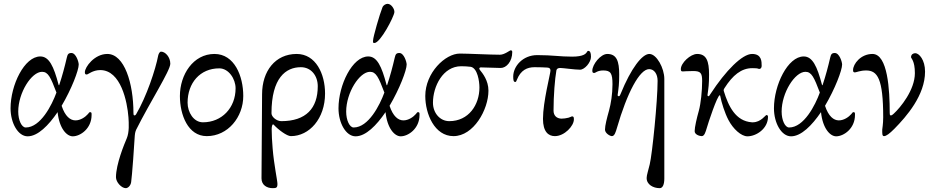

<svg xmlns="http://www.w3.org/2000/svg" viewBox="-20 -695 4873 1000"><path d="M124 15C177 15 233 -42 280 -111C289 -25 328 15 359 15C398 15 457 -25 457 -96C457 -105 458 -111 449 -111C445 -111 443 -107 438 -101C425 -86 400 -68 373 -68C346 -68 319 -89 301 -144C353 -232 390 -329 390 -359C390 -372 376 -419 352 -419C335 -419 332 -411 328 -395C317 -347 304 -299 289 -254C289 -252 288 -251 287 -251C286 -251 286 -252 285 -254C260 -349 236 -401 190 -401C107 -401 35 -252 35 -131C35 -54 74 15 124 15ZM114 -31C93 -31 75 -68 75 -114C75 -212 144 -321 199 -321C231 -321 244 -292 274 -213C250 -147 191 -31 114 -31Z M635 285C646 285 660 273 663 254C667 232 681 40 682 11C682 7 684 -8 689 -19C762 -165 867 -327 867 -363C867 -398 841 -426 819 -426C811 -426 806 -414 804 -406C790 -332 743 -192 689 -100C687 -96 684 -94 680 -94C675 -94 675 -102 675 -107C675 -261 628 -414 539 -414C472 -414 422 -346 422 -319C422 -309 425 -307 432 -307C439 -307 463 -330 502 -330C610 -330 643 -164 649 -84C651 -53 654 -7 640 26C628 54 584 160 584 228C584 254 613 285 635 285Z M1057 14C1167 14 1247 -85 1247 -195C1247 -299 1201 -414 1097 -414C986 -414 917 -306 917 -195C917 -97 959 14 1057 14ZM1037 -58C988 -58 957 -111 957 -160C957 -263 1022 -339 1122 -339C1171 -339 1207 -284 1207 -235C1207 -133 1135 -58 1037 -58Z M1400 285C1419 285 1425 283 1425 263C1425 245 1407 164 1400 78C1397 43 1395 7 1395 -22C1395 -36 1398 -47 1402 -47C1403 -47 1405 -47 1406 -45C1429 -20 1474 14 1495 14C1591 14 1673 -77 1673 -208C1673 -310 1625 -414 1525 -414C1414 -414 1345 -325 1345 -204C1345 -129 1342 209 1342 234C1342 269 1370 285 1400 285ZM1445 -64C1421 -64 1394 -86 1394 -105C1394 -290 1469 -345 1547 -345C1601 -345 1635 -300 1635 -246C1635 -131 1574 -64 1445 -64Z M1930 -471C1961 -471 2032 -608 2034 -631C2036 -647 2018 -675 1999 -675C1990 -675 1977 -669 1972 -657C1958 -623 1923 -502 1923 -484C1923 -475 1921 -471 1930 -471ZM1832 15C1885 15 1941 -42 1988 -111C1997 -25 2036 15 2067 15C2106 15 2165 -25 2165 -96C2165 -105 2166 -111 2157 -111C2153 -111 2151 -107 2146 -101C2133 -86 2108 -68 2081 -68C2054 -68 2027 -89 2009 -144C2061 -232 2098 -329 2098 -359C2098 -372 2084 -419 2060 -419C2043 -419 2040 -411 2036 -395C2025 -347 2012 -299 1997 -254C1997 -252 1996 -251 1995 -251C1994 -251 1994 -252 1993 -254C1968 -349 1944 -401 1898 -401C1815 -401 1743 -252 1743 -131C1743 -54 1782 15 1832 15ZM1822 -31C1801 -31 1783 -68 1783 -114C1783 -212 1852 -321 1907 -321C1939 -321 1952 -292 1982 -213C1958 -147 1899 -31 1822 -31Z M2342 14C2446 14 2524 -123 2524 -223C2524 -276 2493 -314 2480 -330C2473 -338 2477 -344 2484 -344C2491 -344 2574 -341 2588 -341C2617 -341 2648 -374 2648 -424C2648 -429 2646 -433 2640 -433C2635 -433 2608 -410 2584 -410C2532 -410 2417 -416 2375 -416C2299 -416 2195 -316 2195 -195C2195 -102 2243 14 2342 14ZM2320 -64C2272 -64 2235 -106 2235 -160C2235 -245 2287 -350 2382 -350C2395 -350 2420 -349 2432 -347C2467 -340 2477 -272 2477 -239C2477 -149 2421 -64 2320 -64Z M2870 14C2920 14 2969 -39 2969 -73C2969 -84 2968 -89 2959 -89C2958 -89 2951 -85 2941 -82C2928 -79 2917 -77 2904 -77C2879 -78 2863 -93 2863 -119C2863 -198 2870 -284 2878 -329C2880 -338 2888 -341 2898 -341C2912 -341 2974 -332 3001 -332C3025 -332 3058 -370 3058 -399C3058 -422 3053 -430 3043 -430C3037 -430 3039 -418 3019 -409C3008 -404 2990 -400 2960 -400C2894 -400 2859 -408 2778 -408C2703 -408 2653 -350 2653 -296C2653 -277 2655 -268 2664 -268C2668 -268 2670 -274 2672 -279C2692 -330 2726 -345 2764 -345C2782 -345 2823 -344 2831 -343C2841 -342 2847 -339 2847 -327C2847 -313 2808 -164 2808 -76C2808 -9 2836 14 2870 14Z M3416 285C3432 285 3440 265 3440 235V-284C3440 -340 3400 -414 3362 -414C3325 -414 3267 -341 3212 -205C3207 -193 3205 -194 3202 -194C3199 -194 3196 -197 3197 -201C3202 -238 3205 -255 3205 -307C3205 -376 3192 -414 3143 -414C3108 -414 3065 -359 3065 -327C3065 -317 3068 -315 3075 -315C3082 -315 3091 -328 3122 -328C3161 -328 3170 -313 3170 -256C3170 -204 3162 -156 3152 -119C3141 -80 3131 -41 3131 -20C3131 -1 3157 14 3167 14C3181 14 3187 -8 3193 -28C3246 -211 3311 -335 3361 -335C3387 -335 3405 -310 3405 -274C3405 -169 3377 108 3364 161C3357 191 3348 217 3348 231C3347 266 3382 285 3416 285Z M3873 15C3918 15 3980 -24 3980 -87C3980 -91 3978 -96 3972 -96C3967 -96 3943 -58 3901 -58C3899 -58 3898 -58 3896 -58C3811 -64 3774 -142 3750 -220C3748 -226 3749 -229 3754 -237C3796 -303 3841 -340 3898 -340C3936 -340 3925 -336 3935 -336C3943 -336 3947 -344 3947 -352C3947 -375 3947 -414 3897 -414C3846 -414 3760 -328 3680 -205C3673 -194 3673 -194 3670 -194C3667 -194 3664 -197 3665 -201C3670 -238 3673 -255 3673 -307C3673 -376 3660 -414 3611 -414C3576 -414 3526 -367 3526 -335C3526 -325 3529 -323 3536 -323C3543 -323 3559 -325 3590 -325C3629 -325 3637 -315 3637 -273C3637 -221 3630 -156 3620 -119C3609 -80 3598 -33 3598 -12C3598 7 3625 14 3635 14C3649 14 3655 -8 3661 -28C3667 -50 3716 -199 3729 -199C3730 -199 3731 -198 3731 -196C3738 -160 3755 -106 3774 -70C3798 -24 3840 15 3873 15Z M4100 15C4153 15 4209 -42 4256 -111C4265 -25 4304 15 4335 15C4374 15 4433 -25 4433 -96C4433 -105 4434 -111 4425 -111C4421 -111 4419 -107 4414 -101C4401 -86 4376 -68 4349 -68C4322 -68 4295 -89 4277 -144C4329 -232 4366 -329 4366 -359C4366 -372 4352 -419 4328 -419C4311 -419 4308 -411 4304 -395C4293 -347 4280 -299 4265 -254C4265 -252 4264 -251 4263 -251C4262 -251 4262 -252 4261 -254C4236 -349 4212 -401 4166 -401C4083 -401 4011 -252 4011 -131C4011 -54 4050 15 4100 15ZM4090 -31C4069 -31 4051 -68 4051 -114C4051 -212 4120 -321 4175 -321C4207 -321 4220 -292 4250 -213C4226 -147 4167 -31 4090 -31Z M4584 14C4596 14 4613 1 4638 -24C4702 -89 4798 -199 4798 -322C4798 -383 4767 -418 4747 -418C4737 -418 4725 -412 4725 -397C4725 -391 4745 -379 4745 -314C4745 -226 4669 -134 4635 -103C4625 -94 4623 -94 4619 -94C4614 -94 4614 -102 4614 -107C4614 -226 4604 -414 4524 -414C4463 -414 4423 -362 4423 -330C4423 -320 4426 -318 4433 -318C4440 -318 4460 -328 4491 -328C4550 -328 4580 -286 4580 -84C4580 -49 4575 -23 4575 -20C4575 -1 4574 14 4584 14Z"/></svg>

Font: EB Garamond
Style: Regular
Weight: 400
Designer: Georg Duffner and Octavio Pardo
Foundry: Georg Duffner
Version: Version 1.000;PS 001.000;hotconv 1.0.88;makeotf.lib2.5.64775